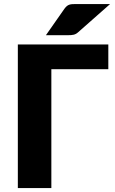

<svg xmlns="http://www.w3.org/2000/svg" viewBox="-20 -954 584 974"><path d="M529.5 -603H240.5V0H70.5V-728.5H529.5ZM538.5 -933.5 377 -791Q371 -785.5 365.5 -782.5Q360 -779.5 354 -778Q348 -776.5 341.2 -776Q334.5 -775.5 326 -775.5H213L307.5 -910.5Q313.5 -918.5 319.2 -923.2Q325 -928 331.8 -930.2Q338.5 -932.5 347.2 -933Q356 -933.5 367.5 -933.5Z"/></svg>

Font: Lato
Style: Regular
Weight: 900
Designer: Lukasz Dziedzic with Adam Twardoch and Botio Nikoltchev
Foundry: tyPoland Lukasz Dziedzic
Version: Version 2.010; 2014-09-01; http://www.latofonts.com/; ttfaut